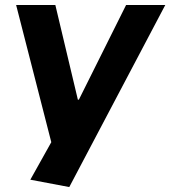

<svg xmlns="http://www.w3.org/2000/svg" viewBox="-20 -560 686 773"><path d="M102.1 163.5 219.2 -46 192.2 34.7 44.9 -540H202.8L293.5 -158.7H297.5L487.7 -540H645.5L258.9 193.1Z"/></svg>

Font: Pathway Extreme 8pt Thin 12pt
Style: Italic
Weight: 100
Italic angle: -8°
Version: Version 1.001;gftools[0.9.26]